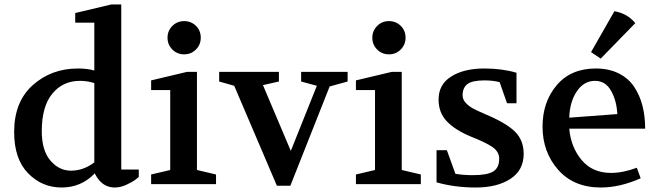

<svg xmlns="http://www.w3.org/2000/svg" viewBox="-20 -820 2930 855"><path d="M43 -232Q43 -367 126 -441Q209 -515 327 -515Q369 -515 400 -506V-719H315V-762L475 -800H520V-65H598V-32L582 -19Q572 -11 544.5 2Q517 15 491 15Q480 15 469.5 12.5Q459 10 451 6Q443 2 436 -3.5Q429 -9 424.5 -14Q420 -19 415.5 -25Q411 -31 409 -35Q407 -39 404 -44L402 -48Q342 15 254 15Q167 15 105 -48.5Q43 -112 43 -232ZM166 -236Q166 -150 204.5 -105Q243 -60 296 -60Q352 -60 400 -97V-450Q369 -460 336 -460Q260 -460 213 -403Q166 -346 166 -236Z M874 -652Q874 -621 852.5 -599.5Q831 -578 800 -578Q769 -578 747.5 -599.5Q726 -621 726 -652Q726 -683 747.5 -704.5Q769 -726 800 -726Q831 -726 852.5 -705Q874 -684 874 -652ZM653 0V-43L738 -63V-419H653V-462L813 -500H857V-63L942 -43V0Z M956 -457V-500H1222V-457L1151 -441L1275 -148L1391 -438L1321 -457V-500H1528V-457L1448 -435L1273 7H1213L1023 -438Z M1786 -652Q1786 -621 1764.5 -599.5Q1743 -578 1712 -578Q1681 -578 1659.5 -599.5Q1638 -621 1638 -652Q1638 -683 1659.5 -704.5Q1681 -726 1712 -726Q1743 -726 1764.5 -705Q1786 -684 1786 -652ZM1565 0V-43L1650 -63V-419H1565V-462L1725 -500H1769V-63L1854 -43V0Z M1924 -8V-151H1970L2008 -46Q2043 -40 2086 -40Q2150 -40 2176.5 -56.5Q2203 -73 2203 -113Q2203 -144 2174 -164.5Q2145 -185 2074 -213Q2007 -241 1970 -279.5Q1933 -318 1933 -377Q1933 -444 1989.5 -479.5Q2046 -515 2137 -515Q2216 -515 2280 -496V-360H2238L2205 -454Q2176 -462 2137 -462Q2083 -462 2061.5 -445.5Q2040 -429 2040 -396Q2040 -377 2054 -362Q2068 -347 2085.5 -337.5Q2103 -328 2142 -311Q2233 -273 2272.5 -234.5Q2312 -196 2312 -135Q2312 -62 2253 -23.5Q2194 15 2099 15Q2005 15 1924 -8Z M2396 -256Q2396 -366 2459 -440.5Q2522 -515 2633 -515Q2691 -515 2734.5 -493.5Q2778 -472 2803.5 -434Q2829 -396 2841 -349Q2853 -302 2853 -247H2515Q2522 -165 2570 -107.5Q2618 -50 2701 -50Q2754 -50 2816 -73L2833 -26Q2740 15 2656 15Q2535 15 2465.5 -64Q2396 -143 2396 -256ZM2515 -296 2729 -312Q2726 -372 2701 -416Q2676 -460 2630 -460Q2580 -460 2548.5 -413Q2517 -366 2515 -296ZM2612 -588 2716 -770Q2774 -760 2809 -717L2655 -559Z"/></svg>

Font: Volkhov
Style: Regular
Weight: 400
Designer: Cyreal (www.cyreal.org)
Foundry: Cyreal (www.cyreal.org)
Version: Version 1.010